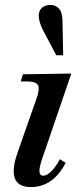

<svg xmlns="http://www.w3.org/2000/svg" viewBox="-20 -744 327 778"><path d="M105 14Q54 14 40.5 -20.5Q27 -55 50 -122L127 -342Q142 -383 134 -398.5Q126 -414 89 -414H64L73 -443L269 -446L149 -95Q128 -32 155 -32Q170 -32 188 -50Q206 -68 223 -99L246 -84Q195 14 105 14ZM208 -520 152 -626Q145 -641 141 -655Q137 -669 137 -680Q137 -701 150 -712.5Q163 -724 185 -724Q204 -724 218 -710Q232 -696 233 -664L236 -520Z"/></svg>

Font: Baskervville SemiBold
Style: Italic
Weight: 600
Italic angle: -18°
Version: Version 1.100